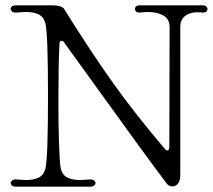

<svg xmlns="http://www.w3.org/2000/svg" viewBox="-20 -701 798 720"><path d="M41 -1Q31 -1 25.5 -5Q20 -9 20 -15Q20 -21 26.5 -25Q33 -29 43 -28Q67 -26 78 -26Q108 -26 126 -35.5Q144 -45 150 -68Q160 -104 160 -341Q160 -578 150 -614Q144 -637 126 -646.5Q108 -656 78 -656Q67 -656 43 -654H39Q30 -654 25 -658Q20 -662 20 -668Q20 -673 25.5 -677Q31 -681 41 -681H179Q193 -681 204.5 -677.5Q216 -674 220 -668Q325 -500 407 -385.5Q489 -271 597 -144Q602 -137 607 -137Q615 -137 615 -150L616 -599Q616 -630 592.5 -643Q569 -656 535 -656Q523 -656 505 -654H502Q494 -654 490 -658Q486 -662 486 -668Q486 -673 490.5 -677Q495 -681 503 -681H741Q749 -681 753.5 -677Q758 -673 758 -667Q758 -661 753 -657Q748 -653 739 -654Q733 -655 720 -655Q692 -655 674 -641Q656 -627 656 -599V-44Q656 -23 647.5 -12.5Q639 -2 626 -2Q613 -2 605 -13Q519 -127 364 -343Q230 -529 221 -541Q217 -548 211 -548Q203 -548 203 -536Q199 -459 199 -321Q199 -228 201.5 -157Q204 -86 208 -68Q214 -45 232 -35.5Q250 -26 280 -26Q291 -26 315 -28H319Q328 -28 333 -24Q338 -20 338 -14Q338 -9 332.5 -5Q327 -1 317 -1Z"/></svg>

Font: Hina Mincho
Style: Regular
Weight: 400
Designer: satsuyako
Foundry: satsuyako
Version: Version 1.100